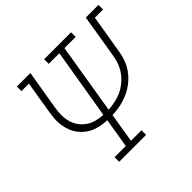

<svg xmlns="http://www.w3.org/2000/svg" viewBox="-175 -930 1124 1124"><g transform="rotate(-45 387.5 -367.5)"><path d="M211 0V-38H304L334 -221Q308 -222 282.5 -227Q257 -232 234.5 -241.5Q212 -251 193 -266.5Q174 -282 159.5 -301.5Q145 -321 136.5 -344Q128 -367 124 -392.5Q120 -418 122 -444Q124 -470 128 -496L161 -697H99V-735H211L170 -490Q165 -461 165 -432Q165 -403 172.5 -376.5Q180 -350 196 -328Q212 -306 234.5 -290.5Q257 -275 284.5 -268Q312 -261 340 -260L413 -697H325V-735H548V-697H455L383 -259Q411 -261 439 -266.5Q467 -272 493 -284Q519 -296 542.5 -315Q566 -334 583.5 -358Q601 -382 611 -409Q621 -436 625 -463L670 -735H775V-697H707L667 -457Q663 -432 655.5 -408Q648 -384 635.5 -361.5Q623 -339 605.5 -319Q588 -299 567 -283Q546 -267 522.5 -255.5Q499 -244 475 -236.5Q451 -229 426.5 -225.5Q402 -222 377 -221L347 -38H434V0Z"/></g></svg>

Font: Iosevka Etoile XLtObl
Style: Regular
Weight: 200
Italic angle: -9°
Designer: Belleve Invis
Foundry: Belleve Invis
Version: Version 15.5.2; ttfautohint (v1.8.4)